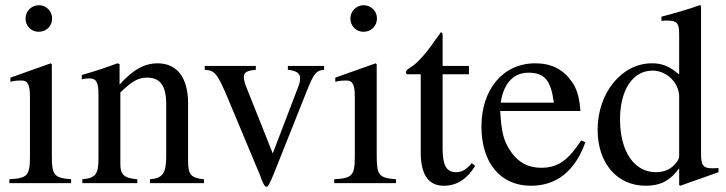

<svg xmlns="http://www.w3.org/2000/svg" viewBox="-20 -703 2787 737"><path d="M253 0V-15C187 -20 179 -31 179 -105V-456L175 -460L20 -405V-389C38 -394 53 -394 62 -394C87 -394 95 -378 95 -331V-104C95 -28 85 -19 16 -15V0ZM180 -632C180 -660 158 -683 129 -683C101 -683 78 -660 78 -632C78 -603 100 -581 128 -581C158 -581 180 -603 180 -632Z M763 0V-15C714 -20 702 -31 702 -85V-306C702 -405 660 -460 584 -460C538 -460 492 -438 440 -379H439V-457L431 -460C382 -442 349 -431 294 -415V-398C301 -401 312 -402 323 -402C351 -402 358 -386 358 -337V-94C358 -35 347 -19 296 -15V0H507V-15C456 -19 442 -33 442 -72V-348C488 -393 512 -405 545 -405C594 -405 618 -375 618 -304V-105C618 -39 606 -19 556 -15L555 0Z M1224 -450H1085V-435C1117 -432 1132 -422 1132 -403C1132 -393 1130 -383 1126 -373L1027 -114L925 -370C919 -385 916 -398 916 -408C916 -425 928 -432 962 -435V-450H766V-435C804 -433 814 -423 857 -320L977 -33C981 -24 982 -17 985 -12C992 6 997 14 1003 14C1009 14 1016 1 1031 -36L1159 -357C1186 -424 1194 -432 1224 -435Z M1500 0V-15C1434 -20 1426 -31 1426 -105V-456L1422 -460L1267 -405V-389C1285 -394 1300 -394 1309 -394C1334 -394 1342 -378 1342 -331V-104C1342 -28 1332 -19 1263 -15V0ZM1427 -632C1427 -660 1405 -683 1376 -683C1348 -683 1325 -660 1325 -632C1325 -603 1347 -581 1375 -581C1405 -581 1427 -603 1427 -632Z M1791 -77C1769 -51 1753 -42 1731 -42C1694 -42 1679 -68 1679 -132V-418H1780V-450H1679V-566C1679 -576 1677 -579 1672 -579C1666 -569 1658 -560 1652 -551C1614 -496 1581 -459 1555 -444C1544 -437 1538 -431 1538 -425C1538 -422 1539 -420 1542 -418H1595V-117C1595 -33 1625 10 1683 10C1733 10 1771 -14 1804 -66Z M1902 -309C1913 -384 1952 -424 2008 -424C2074 -424 2095 -390 2106 -309ZM2211 -164C2162 -90 2124 -59 2057 -59C2011 -59 1974 -77 1946 -114C1910 -162 1905 -201 1900 -277H2208C2204 -331 2194 -363 2174 -391C2142 -436 2097 -460 2035 -460C1909 -460 1828 -358 1828 -217C1828 -79 1900 10 2018 10C2118 10 2188 -48 2227 -157Z M2587 -102C2587 -95 2581 -84 2572 -74C2554 -53 2529 -42 2498 -42C2414 -42 2360 -122 2360 -245C2360 -358 2409 -432 2485 -432C2539 -432 2587 -385 2587 -332ZM2738 -42V-58C2721 -57 2720 -57 2715 -57C2679 -57 2671 -68 2671 -114V-681L2666 -683C2618 -666 2583 -656 2519 -639V-623C2527 -624 2533 -624 2541 -624C2578 -624 2587 -614 2587 -573V-417C2549 -449 2522 -460 2482 -460C2367 -460 2274 -347 2274 -205C2274 -77 2348 10 2459 10C2515 10 2553 -10 2587 -57V7L2591 10Z"/></svg>

Font: XITS
Style: Regular
Weight: 400
Designer: MicroPress Inc., with final additions and corrections provided by Coen Hoffman, Elsevier (retired)
Version: Version 1.302